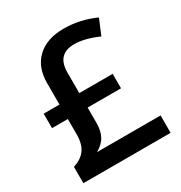

<svg xmlns="http://www.w3.org/2000/svg" viewBox="-170 -845 911 966"><g transform="rotate(-30 285.5 -361.5)"><path d="M336.9 -723.1Q431.6 -723.1 520 -683.1L482.9 -594.2Q403.8 -628.9 344.2 -628.9Q244.1 -628.9 244.1 -522V-402.8H438V-318.8H244.1V-230Q244.1 -185.5 228 -154.3Q211.9 -123 172.9 -101.1H542V0H35.2V-95.2Q83 -109.9 106 -142.1Q128.9 -174.3 128.9 -229V-318.8H37.1V-402.8H128.9V-527.8Q128.9 -619.6 184.3 -671.4Q239.7 -723.1 336.9 -723.1Z"/></g></svg>

Font: JBL Sans
Style: Semibold
Weight: 600
Version: Version 1.10